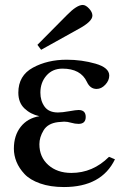

<svg xmlns="http://www.w3.org/2000/svg" viewBox="-20 -743 525 775"><path d="M232 -466Q192 -466 167.5 -438Q143 -410 143 -369Q143 -336 160 -312.5Q177 -289 214 -289Q231 -289 259 -294Q287 -299 297 -299Q326 -299 326 -271Q326 -243 297 -243Q283 -243 267.5 -247.5Q252 -252 239 -252Q234 -252 214 -250Q173 -245 156 -217Q139 -189 139 -161Q139 -109 175 -77Q211 -45 268 -45Q355 -45 420 -110L444 -100Q390 12 238 12Q183 12 142 -2.5Q101 -17 79 -40.5Q57 -64 46.5 -90Q36 -116 36 -143Q36 -196 63.5 -231Q91 -266 139 -274Q103 -282 78.5 -305.5Q54 -329 54 -369Q54 -438 113 -470Q172 -502 249 -502Q310 -502 365.5 -486Q421 -470 421 -438Q421 -418 405 -401Q389 -384 370 -384Q344 -384 331 -412Q306 -466 232 -466ZM131 -562 250 -682Q290 -723 314 -723Q326 -723 339.5 -708.5Q353 -694 353 -680Q353 -656 297 -626L146 -542Z"/></svg>

Font: Linguistics Pro
Style: Regular
Weight: 400
Designer: Stefan Peev, Context Ltd
Foundry: Stefan Peev, Context Ltd
Version: Version 001.000